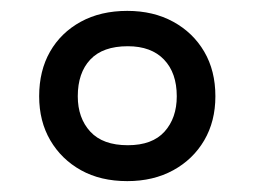

<svg xmlns="http://www.w3.org/2000/svg" viewBox="-20 -744 468 353"><path d="M214 -411Q165 -411 129 -431Q93 -451 72.5 -486Q52 -521 52 -567Q52 -614 72 -649Q92 -684 128.5 -704Q165 -724 214 -724Q262 -724 298.5 -704Q335 -684 355.5 -649Q376 -614 376 -567Q376 -521 355.5 -486Q335 -451 298.5 -431Q262 -411 214 -411ZM215 -477Q260 -477 282.5 -502Q305 -527 305 -567Q305 -610 281.5 -634.5Q258 -659 215 -659Q169 -659 146 -634.5Q123 -610 123 -567Q123 -527 146 -502Q169 -477 215 -477Z"/></svg>

Font: Noto Sans New Tai Lue Medium
Style: Regular
Weight: 500
Version: Version 2.003